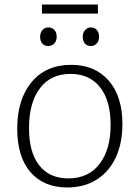

<svg xmlns="http://www.w3.org/2000/svg" viewBox="-20 -819 615 847"><path d="M520 -272Q520 -188 491 -125Q462 -62 407 -27Q352 8 277 8Q173 8 114.5 -59.5Q56 -127 56 -251Q56 -381 119.5 -457Q183 -533 294 -533Q399 -533 459.5 -463.5Q520 -394 520 -272ZM108 -254Q108 -146 153.5 -89Q199 -32 281 -32Q370 -32 419 -95.5Q468 -159 468 -268Q468 -375 421.5 -434Q375 -493 291 -493Q204 -493 156 -429.5Q108 -366 108 -254ZM157 -657Q157 -675 167.5 -686.5Q178 -698 193 -698Q210 -698 220 -687Q230 -676 230 -657Q230 -638 219.5 -627Q209 -616 193 -616Q176 -616 166.5 -627Q157 -638 157 -657ZM345 -657Q345 -675 355.5 -686.5Q366 -698 381 -698Q397 -698 407 -687Q417 -676 417 -657Q417 -638 406.5 -627Q396 -616 381 -616Q364 -616 354.5 -627Q345 -638 345 -657ZM165 -799H412V-759H165Z"/></svg>

Font: Bitter Pro Light
Style: Regular
Weight: 300
Designer: Sol Matas, and Bitter project Authors
Foundry: Sol Matas
Version: Version 1.010